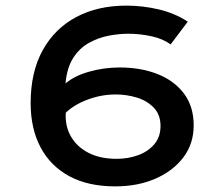

<svg xmlns="http://www.w3.org/2000/svg" viewBox="-20 -652 790 683"><path d="M390 11Q293 11 226 -25.5Q159 -62 124 -128.5Q89 -195 89 -285Q89 -396 132 -473.5Q175 -551 251.5 -591.5Q328 -632 429 -632Q488 -632 545 -618.5Q602 -605 648 -575L587 -494Q560 -514 519 -523Q478 -532 436 -532Q403 -532 366.5 -525Q330 -518 296.5 -499.5Q263 -481 240.5 -446Q218 -411 213 -355Q244 -382 297 -397Q350 -412 406 -412Q481 -412 540.5 -388.5Q600 -365 634.5 -319Q669 -273 669 -206Q669 -141 632.5 -92.5Q596 -44 533 -16.5Q470 11 390 11ZM395 -87Q436 -87 471.5 -100Q507 -113 529 -139Q551 -165 551 -204Q551 -244 527 -269Q503 -294 466.5 -305Q430 -316 392 -316Q341 -316 292.5 -298Q244 -280 214 -251Q211 -204 232 -167Q253 -130 294.5 -108.5Q336 -87 395 -87Z"/></svg>

Font: Inconsolata ExtraExpanded
Style: Bold
Weight: 700
Width: 8
Monospace: yes
Designer: Raph Levien, Cyreal, Brenton Simpson
Foundry: Raph Levien, Cyreal, Google
Version: Version 3.100; ttfautohint (v1.8.4.7-5d5b)